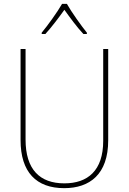

<svg xmlns="http://www.w3.org/2000/svg" viewBox="-20 -969 669 999"><path d="M328 -949H303C279 -907 228 -836 197 -799V-792H216C249 -828 288 -880 315 -918C343 -879 380 -828 414 -792H432V-799C405 -832 352 -906 328 -949ZM543 -239V-714H517V-236C517 -81 436 -15 315 -15C187 -15 113 -87 113 -243V-714H87V-240C87 -73 169 10 314 10C447 10 543 -62 543 -239Z"/></svg>

Font: Noto Sans Armenian SemiCondensed Thin
Style: Regular
Weight: 100
Width: 4
Designer: Monotype Design Team
Foundry: Monotype Imaging Inc.
Version: Version 2.008